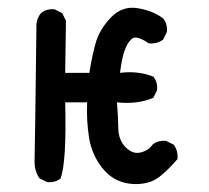

<svg xmlns="http://www.w3.org/2000/svg" viewBox="-20 -488 540 496"><path d="M313.5 -13.7Q271.5 -19.5 244.1 -54.2Q216.8 -88.9 210 -132.8Q203.1 -176.8 205.1 -223.6H148.4Q152.3 -71.3 136.7 -27.3Q123 -15.6 101.6 -17.6L82 -27.3Q68.4 -46.9 69.3 -73.7Q70.3 -100.6 74.2 -426.8Q76.2 -442.4 85.9 -454.1Q99.6 -465.8 121.1 -463.9L140.6 -454.1L150.4 -434.6L148.4 -299.8H210.9Q216.8 -338.9 226.6 -375Q236.3 -411.1 266.1 -442.4Q295.9 -473.6 335.9 -466.8Q376 -460 401.4 -440.4Q413.1 -426.8 411.1 -405.3L401.4 -385.7Q385.7 -374 364.3 -376Q344.7 -389.6 332 -391.1Q319.3 -392.6 307.6 -370.6Q295.9 -348.6 290 -299.8Q336.9 -305.7 376 -290Q387.7 -276.4 385.7 -254.9L376 -235.4Q335 -217.8 282.2 -223.6Q285.2 -187.5 285.6 -156.7Q286.1 -126 304.7 -107.4Q323.2 -88.9 343.8 -94.2Q364.3 -99.6 374 -114.3Q387.7 -126 409.2 -124L428.7 -114.3Q440.4 -98.6 438.5 -77.1Q395.5 -27.3 369.1 -18.6Q342.8 -9.8 313.5 -13.7Z"/></svg>

Font: NaikaiFont
Style: Regular
Weight: 400
Version: Version 1.67